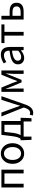

<svg xmlns="http://www.w3.org/2000/svg" viewBox="1910 -2508 831 4692"><g transform="rotate(-90 2326.0 -161.5)"><path d="M92 -543H526V0H435V-469H183V0H92Z M745 -62Q669 -141 669 -271Q669 -402 745 -482Q816 -557 921 -557Q1026 -557 1097 -482Q1173 -402 1173 -271Q1173 -141 1097 -62Q1026 13 921 13Q816 13 745 -62ZM1035 -120Q1079 -177 1079 -271Q1079 -365 1035 -423Q992 -481 921 -481Q851 -481 807 -423Q764 -365 764 -271Q764 -177 807 -120Q850 -63 921 -63Q992 -63 1035 -120Z M1429 -285Q1413 -140 1369 -74H1623V-469H1449ZM1793 -74V-17L1784 192H1705V0H1334V192H1255L1246 -17V-74H1272Q1324 -101 1348 -302L1377 -543H1715V-74Z M1851 223 1869 150Q1894 159 1910 159Q1995 159 2033 42L2045 1L1827 -543H1922L2033 -241Q2071 -128 2085 -89H2090L2136 -241L2233 -543H2322L2117 45Q2050 234 1915 234Q1878 234 1851 223Z M2427 -543H2532L2639 -288Q2646 -267 2663 -221L2687 -155H2692Q2735 -265 2742 -288L2846 -543H2951V0H2868V-245Q2868 -292 2878 -432H2874L2720 -51H2659L2554 -304Q2527 -367 2504 -432H2499L2509 -245V0H2427Z M3145 -27Q3100 -69 3100 -141Q3100 -229 3180 -277Q3259 -324 3434 -344Q3434 -481 3322 -481Q3245 -481 3159 -423L3123 -486Q3234 -557 3337 -557Q3525 -557 3525 -334V0H3450L3442 -65H3439Q3345 13 3259 13Q3189 13 3145 -27ZM3434 -132V-284Q3189 -255 3189 -147Q3189 -60 3285 -60Q3353 -60 3434 -132Z M3802 -469H3620V-543H4076V-469H3893V0H3802Z M4196 -543H4287V-342H4390Q4605 -342 4605 -173Q4605 0 4390 0H4196ZM4380 -73Q4516 -73 4516 -173Q4516 -272 4380 -272H4287V-73Z"/></g></svg>

Font: KaiGen Gothic CN Regular
Style: Regular
Weight: 400
Designer: Ryoko NISHIZUKA  (kana & ideographs); Paul D. Hunt (Latin, Greek & Cyrillic); Wenlong ZHANG  (bopomofo); Sandoll Communi
Foundry: Adobe Systems Incorporated
Version: Version 1.002.20150501